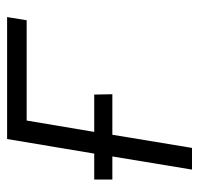

<svg xmlns="http://www.w3.org/2000/svg" viewBox="-30 -530 560 540"><g transform="rotate(-90 250.0 -260.0)"><path d="M43 0 80 -224H15V-275H88L129 -520H472L463 -465H181L149 -275H254L255 -224H141L104 0Z"/></g></svg>

Font: Iosevka Term Curly Lt Obl
Style: Regular
Weight: 300
Italic angle: -9°
Designer: Belleve Invis
Foundry: Belleve Invis
Version: Version 32.3.0